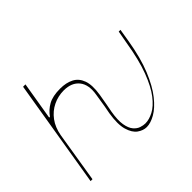

<svg xmlns="http://www.w3.org/2000/svg" viewBox="-156 -968 1220 1220"><g transform="rotate(-45 454.0 -358.5)"><path d="M46.9 0 167.6 -727.3H188.9L146.3 -471.6H153.4Q178.6 -508.5 218.4 -530.5Q258.2 -552.6 325.3 -552.6Q379.6 -552.6 417.6 -532.8Q455.6 -513.1 471.8 -468Q487.9 -422.9 475.9 -346.6L463.1 -272.7L453.1 -220.2Q441.4 -151.6 448.5 -110.4Q455.6 -69.2 473.5 -48.1Q491.5 -27 513.1 -19.9Q534.8 -12.8 552.6 -12.8Q587 -12.8 626.2 -33.2Q665.5 -53.6 703.8 -103.2Q742.2 -152.7 775 -239.3Q807.9 -326 829.5 -458.8L845.2 -545.5H860.8L846.6 -458.8Q824.6 -327.8 787.8 -237.9Q751.1 -148.1 707.6 -93.6Q664.1 -39.1 620.9 -14.6Q577.8 9.9 542.6 9.9Q511.4 9.9 481.5 -11.2Q451.7 -32.3 437 -82.6Q422.2 -132.8 436.1 -220.2L446 -272.7L460.2 -362.2Q473.7 -441.4 439.1 -484.7Q404.5 -528.1 333.8 -528.4Q282 -528.1 237 -506.2Q192.1 -484.4 161 -442.6Q130 -400.9 119.3 -340.9L63.9 0Z"/></g></svg>

Font: Inter UI Thin
Style: Italic
Weight: 100
Italic angle: -9.39999°
Designer: Rasmus Andersson
Foundry: rsms
Version: 3.2;8d6f07862